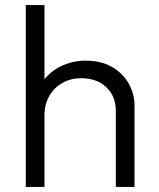

<svg xmlns="http://www.w3.org/2000/svg" viewBox="-20 -740 630 760"><path d="M82 0V-720H156V-392.5L141.5 -407Q174.5 -456 221.5 -478Q268.5 -500 318 -500Q382.5 -500 426 -473.5Q469.5 -447 491 -406.2Q512.5 -365.5 512.5 -323V0H438.5V-301Q438.5 -358.5 401.5 -394.2Q364.5 -430 301.5 -430.5Q260.5 -430.5 227.5 -412Q194.5 -393.5 175.2 -360.2Q156 -327 156 -283V0Z"/></svg>

Font: Geologica Roman ExtraLight
Style: Regular
Weight: 250
Designer: Sindre Bremnes, Frode Helland
Foundry: Monokrom Skriftforlag AS
Version: Version 1.010;gftools[0.9.28]